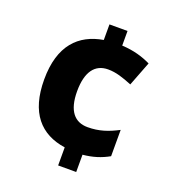

<svg xmlns="http://www.w3.org/2000/svg" viewBox="-134 -826 845 939"><g transform="rotate(20 289.0 -357.0)"><path d="M369 -648V-724H275V-643C151 -622 67 -540 67 -362C67 -189 145 -103 275 -84V10H369V-80C421 -85 462 -98 503 -121V-258C452 -231 405 -215 346 -215C279 -215 238 -260 238 -363C238 -465 277 -515 345 -515C386 -515 424 -502 471 -483L520 -610C479 -630 430 -645 369 -648Z"/></g></svg>

Font: Noto Sans Arabic UI XBd
Style: Regular
Weight: 800
Designer: Monotype Design Team, Nadine Chahine and Nizar Qandah
Foundry: Monotype Imaging Inc.
Version: Version 2.010